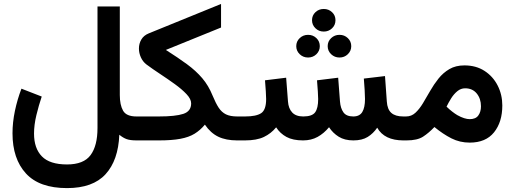

<svg xmlns="http://www.w3.org/2000/svg" viewBox="-20 -713 2614 975"><path d="M320.3 242.2Q179.7 242.2 111.6 167.7Q43.5 93.3 43.5 -36.1Q43.5 -91.3 55.7 -149.7Q67.9 -208 88.9 -262.7L191.9 -222.7Q176.8 -178.2 164.8 -128.4Q152.8 -78.6 152.8 -34.7Q152.8 40.5 192.9 81.3Q232.9 122.1 320.3 122.1Q404.8 122.1 439.9 74.7Q475.1 27.3 475.1 -63V-680.2H588.4V-230.5Q588.4 -180.2 605 -150.9Q621.6 -121.6 672.9 -121.6H687.5V0H673.8Q640.6 0 622.3 -6.8Q604 -13.7 585.9 -28.8Q580.6 101.1 516.1 171.6Q451.7 242.2 320.3 242.2Z M822.3 -459.5Q883.8 -420.4 929.4 -387Q975.1 -353.5 1007.1 -315.9Q1039.1 -278.3 1059.6 -227.5Q1075.2 -189.5 1090.3 -166.3Q1105.5 -143.1 1127.4 -132.3Q1149.4 -121.6 1184.6 -121.6H1198.2V0H1184.6Q1127.4 0 1088.4 -18.8Q1049.3 -37.6 1020.5 -80.1Q997.1 -51.8 968 -33.9Q939 -16.1 895.8 -8.1Q852.5 0 787.1 0H668V-121.6H786.6Q871.1 -121.6 910.9 -134.8Q950.7 -147.9 950.7 -188Q950.7 -210 927.2 -234.9Q903.8 -259.8 867.7 -285.9Q831.5 -312 793 -337.4Q754.4 -362.8 723.6 -385.7Q705.1 -399.9 695.3 -421.9Q685.5 -443.8 685.5 -466.3Q685.5 -491.7 697.8 -512.5Q710 -533.2 735.4 -543.5L1102.5 -692.9V-573.2Z M1564.5 -610.4Q1564.5 -634.8 1581.8 -651.1Q1599.1 -667.5 1624 -667.5Q1648.9 -667.5 1666.3 -651.1Q1683.6 -634.8 1683.6 -610.4Q1683.6 -585.9 1666.3 -569.3Q1648.9 -552.7 1624 -552.7Q1599.1 -552.7 1581.8 -569.6Q1564.5 -586.4 1564.5 -610.4ZM1644 -478.5Q1644 -502.9 1661.6 -519.5Q1679.2 -536.1 1704.1 -536.1Q1729 -536.1 1746.3 -519.5Q1763.7 -502.9 1763.7 -478.5Q1763.7 -454.6 1746.3 -437.7Q1729 -420.9 1704.1 -420.9Q1679.2 -420.9 1661.6 -437.7Q1644 -454.6 1644 -478.5ZM1484.4 -478.5Q1484.4 -502.9 1502 -519.5Q1519.5 -536.1 1544.4 -536.1Q1569.3 -536.1 1586.7 -519.5Q1604 -502.9 1604 -478.5Q1604 -454.6 1586.7 -437.7Q1569.3 -420.9 1544.4 -420.9Q1519.5 -420.9 1502 -437.7Q1484.4 -454.6 1484.4 -478.5ZM1774.4 0Q1730 0 1700.2 -18.6Q1670.4 -37.1 1650.9 -66.9Q1625 -35.6 1592.8 -17.8Q1560.5 0 1519 0Q1467.3 0 1434.8 -17.6Q1402.3 -35.2 1382.3 -66.4Q1356.9 -35.2 1320.3 -17.6Q1283.7 0 1223.6 0H1178.7V-121.6H1224.6Q1281.2 -121.6 1306.4 -138.4Q1331.5 -155.3 1331.5 -210Q1331.5 -221.7 1329.8 -249.3Q1328.1 -276.9 1325.7 -305.2L1433.1 -318.4L1442.4 -197.8Q1444.8 -162.1 1463.9 -141.8Q1482.9 -121.6 1520 -121.6Q1564.9 -121.6 1580.3 -142.6Q1595.7 -163.6 1595.7 -210Q1595.7 -221.2 1594 -249Q1592.3 -276.9 1589.8 -305.2L1697.3 -318.4L1706.5 -197.8Q1709 -163.6 1723.9 -142.6Q1738.8 -121.6 1773.9 -121.6Q1806.2 -121.6 1819.8 -144.3Q1833.5 -167 1833.5 -210Q1833.5 -227.5 1831.8 -255.4Q1830.1 -283.2 1827.6 -314L1935.1 -326.7L1944.3 -197.8Q1946.8 -157.7 1967.3 -139.6Q1987.8 -121.6 2027.8 -121.6H2042.5V0H2028.8Q1931.6 0 1895.5 -64.5Q1875.5 -35.2 1847.2 -17.6Q1818.8 0 1774.4 0Z M2365.2 11.2Q2314.9 11.2 2272.2 -10.5Q2229.5 -32.2 2186 -67.9Q2157.7 -38.1 2128.4 -19Q2099.1 0 2044.4 0H2022.9V-121.6H2042Q2069.3 -121.6 2089.6 -140.4Q2109.9 -159.2 2127.7 -188.7Q2145.5 -218.3 2164.3 -251.2Q2183.1 -284.2 2206.5 -313.7Q2230 -343.3 2262 -362.1Q2293.9 -380.9 2338.4 -380.9Q2397.5 -380.9 2440.4 -353Q2483.4 -325.2 2507.1 -278.8Q2530.8 -232.4 2530.8 -177.2Q2530.8 -93.3 2488.8 -41Q2446.8 11.2 2365.2 11.2ZM2341.8 -264.6Q2320.3 -264.6 2302.5 -250Q2284.7 -235.4 2271.2 -213.9Q2257.8 -192.4 2247.6 -171.4Q2262.2 -157.2 2276.1 -146.5Q2290 -135.7 2302.2 -128.4Q2321.3 -117.7 2337.2 -112.8Q2353 -107.9 2365.2 -107.9Q2395.5 -107.9 2408.9 -126.5Q2422.4 -145 2422.4 -173.3Q2422.4 -211.9 2400.9 -238.3Q2379.4 -264.6 2341.8 -264.6Z"/></svg>

Font: Vazirmatn RD FD SemiBold
Style: Regular
Weight: 600
Designer: Saber Rastikerdar
Foundry: Saber Rastikerdar
Version: Version 33.003